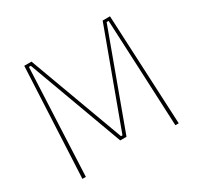

<svg xmlns="http://www.w3.org/2000/svg" viewBox="-139 -803 994 966"><g transform="rotate(-30 358.0 -319.5)"><path d="M98.5 0H78.5L109.5 -639H151.5L354 -89H362.5L565 -639H607.5L638 0H618.5L604 -321L590 -622.5H578.5L376.5 -72.5H340L138 -622.5H127L113 -320.5Z"/></g></svg>

Font: Anek Malayalam Medium Thin
Style: Regular
Weight: 250
Version: Version 1.003